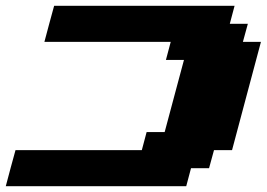

<svg xmlns="http://www.w3.org/2000/svg" viewBox="-20 -645 924 665"><path d="M0 0H625L641.6 -62.5H704.1L721.2 -125H783.7Q800.8 -187.5 833.7 -312.5Q866.7 -437.5 883.8 -500H821.3L838.4 -562.5H775.9L792.5 -625H167.5Q161.6 -604 150.4 -562.3Q139.2 -520.5 133.8 -500H571.3L554.7 -437.5H617.2Q606 -396 583.7 -312.5Q561.5 -229 550.3 -187.5H487.8L471.2 -125H33.7Q27.8 -104 16.6 -62.5Q5.4 -21 0 0Z"/></svg>

Font: Faithful 32x
Style: BoldOblique
Weight: 400
Foundry: Faithful Resource Pack
Version: Version 1.0; January 27, 2023